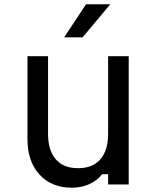

<svg xmlns="http://www.w3.org/2000/svg" viewBox="-20 -860 740 895"><path d="M580 -598V0H484V-48H456Q433 -18 396 -1.5Q359 15 315 15Q220 15 164 -46.5Q108 -108 108 -211V-598H204V-236Q204 -159 240 -117.5Q276 -76 344 -76Q412 -76 448 -117.5Q484 -159 484 -236V-598ZM279 -686 381 -840H494L365 -686Z"/></svg>

Font: Martian Mono Light
Style: Regular
Weight: 300
Monospace: yes
Designer: Roman Shamin
Foundry: Evil Martians
Version: Version 1.000; ttfautohint (v1.8.4.7-5d5b)